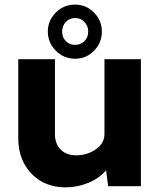

<svg xmlns="http://www.w3.org/2000/svg" viewBox="-20 -806 648 831"><path d="M305.2 -551.8Q256.3 -551.8 221.7 -586.4Q187 -621.1 187 -669.9Q187 -716.8 221.4 -751.5Q255.9 -786.1 305.2 -786.1Q353 -786.1 387 -751.5Q420.9 -716.8 420.9 -669.9Q420.9 -621.1 387 -586.4Q353 -551.8 305.2 -551.8ZM249 -669.9Q249 -644 264.9 -627.9Q280.8 -611.8 304.9 -611.8Q329.1 -611.8 345.5 -627.9Q361.8 -644 361.8 -669.9Q361.8 -693.8 345.5 -710.9Q329.1 -728 304.9 -728Q280.8 -728 264.9 -710.9Q249 -693.8 249 -669.9ZM589.8 -549.8V0H448.2L439 -68.8Q409.2 -33.7 361.6 -14.4Q314 4.9 264.2 4.9Q173.3 4.9 116.2 -54.4Q59.1 -113.8 59.1 -207V-549.8H217.8V-226.1Q217.8 -184.1 242.4 -158.9Q267.1 -133.8 310.1 -133.8Q357.9 -133.8 395 -159.9Q432.1 -186 432.1 -226.1V-549.8Z"/></svg>

Font: Oakes Grotesk
Style: Bold
Weight: 700
Designer: Samuel Oakes
Foundry: Samuel Oakes
Version: Version 1.0 | wf-rip DC20170320